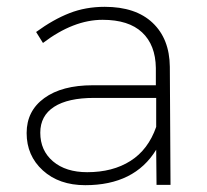

<svg xmlns="http://www.w3.org/2000/svg" viewBox="-20 -542 607 563"><path d="M58.1 -151.9Q58.1 -216.8 109.9 -254.4Q161.6 -292 252 -292H437V-342.8Q436 -410.2 396.7 -447Q357.4 -483.9 280.8 -483.9Q195.3 -483.9 106 -416L85.9 -448.2Q136.2 -484.9 183.6 -503.4Q231 -522 287.1 -522Q377.9 -522 427.5 -475.1Q477.1 -428.2 478 -346.2L480 0H439L438 -103Q374.5 1 230 1Q153.3 1 105.7 -42.2Q58.1 -85.4 58.1 -151.9ZM98.1 -152.8Q98.1 -100.6 135.5 -68.8Q172.9 -37.1 235.8 -37.1Q310.5 -37.1 362.5 -70.1Q414.6 -103 438 -169.9V-254.9H255.9Q179.2 -254.9 138.7 -228.8Q98.1 -202.6 98.1 -152.8Z"/></svg>

Font: Montserrat Ultra Light
Style: Regular
Weight: 200
Designer: Julieta Ulanovsky
Foundry: Julieta Ulanovsky
Version: Version 3.001;PS 003.001;hotconv 1.0.70;makeotf.lib2.5.58329